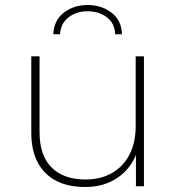

<svg xmlns="http://www.w3.org/2000/svg" viewBox="-20 -744 706 767"><path d="M320 3Q253 3 205 -21.5Q157 -46 131 -94.5Q105 -143 105 -214V-519H138V-216Q138 -123 186 -75Q234 -27 321 -27Q383 -27 428.5 -53.5Q474 -80 498 -128Q522 -176 522 -239V-519H555V0H523V-125Q500 -69 451 -35Q397 3 320 3ZM193 -607Q195 -662 234.5 -693Q274 -724 330 -724Q386 -724 426 -693Q466 -662 467 -607H440Q439 -650 407.5 -674.5Q376 -699 330 -699Q285 -699 253.5 -674.5Q222 -650 220 -607Z"/></svg>

Font: Montserrat Thin ExtraLight
Style: Regular
Weight: 250
Version: Version 9.000